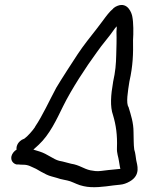

<svg xmlns="http://www.w3.org/2000/svg" viewBox="-20 -706 596 788"><path d="M139 -112C184 -154 212 -215 239 -270C274 -341 333 -431 377 -491C401 -526 426 -552 452 -590L459 -598C459 -592 459 -585 458 -577V-576C459 -544 458 -512 457 -480C456 -442 454 -414 444 -369V-368C435 -317 431 -269 444 -233C456 -193 462 -152 460 -99C459 -76 466 -62 468 -46L472 -22C472 -19 474 -16 474 -13C457 -11 444 -10 424 -8C402 -6 387 -2 371 -4L351 -7C323 -13 306 -29 272 -34C258 -37 241 -43 223 -46C199 -52 175 -74 143 -84C136 -86 127 -89 117 -92C123 -98 131 -105 139 -112ZM57 -31C63 -30 69 -30 75 -30C97 -30 107 -22 128 -13C142 -5 155 3 170 10C186 18 198 19 213 24C231 31 254 33 268 38C285 44 302 54 323 58C361 67 408 60 445 55L473 52C486 51 500 46 512 39C560 12 542 -31 539 -49C537 -60 536 -78 531 -92C528 -114 529 -136 528 -164C528 -203 517 -235 508 -265V-266C496 -281 505 -332 511 -371C526 -437 527 -487 526 -541C528 -570 528 -613 523 -638C521 -651 505 -699 462 -682C457 -680 451 -677 445 -672V-671C429 -658 416 -640 402 -621L377 -588C351 -555 323 -520 299 -484C283 -460 228 -375 211 -346C183 -294 154 -230 124 -186V-185C115 -171 93 -146 80 -137L69 -132L68 -131C52 -121 46 -104 48 -92C38 -86 30 -76 27 -65C23 -46 35 -34 48 -31Z"/></svg>

Font: Stray Cat
Style: ExBdObl
Weight: 800
Version: Version 1.0